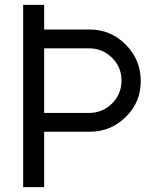

<svg xmlns="http://www.w3.org/2000/svg" viewBox="-20 -767 627 787"><path d="M347 -646Q434 -646 495.5 -584Q557 -522 557 -434Q557 -348 495.5 -287.5Q434 -227 347 -227H161V0H75V-747H161V-646ZM344 -304Q400 -304 439 -342.5Q478 -381 478 -437Q478 -492 439 -530.5Q400 -569 344 -569H161V-304Z"/></svg>

Font: Oakes Grotesk
Style: Regular
Weight: 400
Designer: Samuel Oakes
Foundry: Samuel Oakes
Version: Version 1.000;PS 001.000;hotconv 1.0.88;makeotf.lib2.5.64775